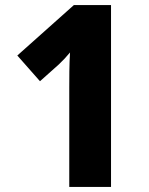

<svg xmlns="http://www.w3.org/2000/svg" viewBox="-20 -734 586 754"><path d="M416 0V-714H270L48 -516L137 -415L211 -481C227 -496 240 -510 255 -528C252 -483 252 -423 252 -389V0Z"/></svg>

Font: Noto Sans Georgian SemiCondensed ExtraBold
Style: Regular
Weight: 800
Width: 4
Designer: Monotype Design Team, Akaki Razmadze
Foundry: Google LLC
Version: Version 2.005